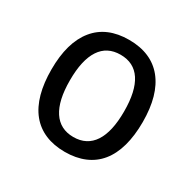

<svg xmlns="http://www.w3.org/2000/svg" viewBox="-130 -699 863 853"><g transform="rotate(30 301.0 -273.0)"><path d="M300.8 14.2C377 14.2 436 -11.2 475.1 -59.1C515.1 -107.9 535.2 -181.2 535.2 -273.9C535.2 -366.2 515.1 -437 475.1 -486.3C436 -534.2 378.4 -560.1 300.8 -560.1C225.1 -560.1 167 -535.6 127 -486.3C86.9 -437 66.9 -366.2 66.9 -273.4C66.9 -183.1 85.9 -109.4 127 -59.1C167 -10.3 226.1 14.2 300.8 14.2ZM300.8 -62C255.4 -62 220.7 -80.1 197.3 -115.7C173.8 -151.4 162.1 -203.6 162.1 -272.9C162.1 -342.8 173.8 -395 197.3 -430.7C220.7 -466.3 255.4 -483.9 300.8 -483.9C346.7 -483.9 381.3 -466.3 404.8 -430.7C428.2 -395 439.9 -342.8 439.9 -272.9C439.9 -203.6 428.2 -151.4 404.8 -115.7C381.3 -80.1 346.7 -62 300.8 -62Z"/></g></svg>

Font: Hack
Style: Regular
Weight: 400
Monospace: yes
Designer: Christopher Simpkins
Foundry: Christopher Simpkins
Version: Version 2.010